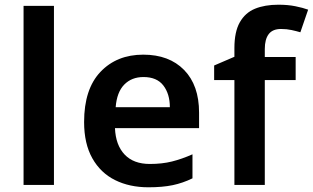

<svg xmlns="http://www.w3.org/2000/svg" viewBox="-20 -785 1328 815"><path d="M209 0H80V-760H209Z M588 -553Q698 -553 761.5 -488Q825 -423 825 -307V-241H468Q471 -169 509 -129Q547 -89 616 -89Q668 -89 710 -99.5Q752 -110 797 -130V-28Q756 -8 713 1Q670 10 610 10Q530 10 468.5 -20.5Q407 -51 372 -113Q337 -175 337 -267Q337 -407 406.5 -480Q476 -553 588 -553ZM589 -458Q539 -458 507.5 -426Q476 -394 471 -330H701Q701 -386 673.5 -422Q646 -458 589 -458Z M1235 -445H1104V0H975V-445H889V-507L975 -544V-581Q975 -650 998 -690.5Q1021 -731 1062.5 -748Q1104 -765 1162 -765Q1202 -765 1234 -758.5Q1266 -752 1288 -744L1255 -648Q1238 -653 1217.5 -657.5Q1197 -662 1173 -662Q1137 -662 1120.5 -640Q1104 -618 1104 -577V-543H1235Z"/></svg>

Font: Noto Sans Sora Sompeng Semi
Style: Bold
Weight: 700
Designer: Monotype Design Team. David Williams.
Foundry: Monotype Imaging Inc.
Version: Version 2.101; ttfautohint (v1.8.4.7-5d5b)